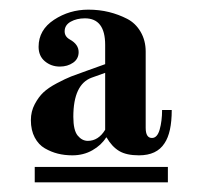

<svg xmlns="http://www.w3.org/2000/svg" viewBox="-20 -732 420 398"><path d="M52 -354H328V-386H52ZM132 -490C132 -534.7 144.7 -561.7 170 -571L198 -581V-463C188.7 -447.7 176.7 -440 162 -440C154 -440 147 -443.7 141 -451C135 -458.3 132 -471.3 132 -490ZM44 -483C44 -469 46.7 -457 52 -447C57.3 -437 64.3 -429.5 73 -424.5C81.7 -419.5 90.7 -415.8 100 -413.5C109.3 -411.2 119.3 -410 130 -410C145.3 -410 159.2 -413.5 171.5 -420.5C183.8 -427.5 193.3 -436.3 200 -447H201C208.3 -434.3 217 -425 227 -419C237 -413 250.7 -410 268 -410C292.7 -410 310.3 -418.3 321 -435C331 -449.7 336 -472.7 336 -504H316C316 -488.7 314.3 -475.2 311 -463.5C307.7 -451.8 302.3 -446 295 -446C286.3 -446 282 -453 282 -467V-625C282 -640.3 278.5 -654 271.5 -666C264.5 -678 255.2 -687 243.5 -693C231.8 -699 219.3 -703.7 206 -707C192.7 -710.3 178.3 -712 163 -712C137 -712 113.3 -705 92 -691C70.7 -677 60 -658.3 60 -635C60 -622.3 64.3 -612.3 73 -605C81.7 -597.7 92 -594 104 -594C114.7 -594 123.8 -596.7 131.5 -602C139.2 -607.3 143 -614.7 143 -624C143 -634.7 137 -643.3 125 -650C117.7 -654 114 -659.7 114 -667C114 -675.7 118.2 -682.3 126.5 -687C134.8 -691.7 144.7 -694 156 -694C184 -694 198 -675.7 198 -639V-599L159 -585C145.7 -580.3 135.2 -576.5 127.5 -573.5C119.8 -570.5 110 -565.8 98 -559.5C86 -553.2 76.7 -546.8 70 -540.5C63.3 -534.2 57.3 -526 52 -516C46.7 -506 44 -495 44 -483Z"/></svg>

Font: Km Standard TT
Style: Bold
Weight: 700
Designer: Alexey Kryukov <alexios@thessalonica.org.ru>
Version: Version 2.0.2